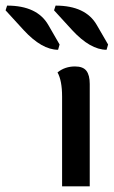

<svg xmlns="http://www.w3.org/2000/svg" viewBox="-149 -655 402 675"><path d="M166.5 0H69.3V-315.4Q69.3 -371.6 53.2 -400.4Q79.1 -421.4 114.7 -421.4Q143.1 -421.4 154.8 -406Q166.5 -390.6 166.5 -359.9ZM55.2 -480Q-2 -480 -65.9 -549.3L-129.4 -618.7L-124 -635.3Q-18.1 -635.3 21 -566.9L60.5 -498.5ZM225.6 -480Q168.5 -480 104.5 -549.3L41 -618.7L46.4 -635.3Q152.3 -635.3 191.4 -566.9L231 -498.5Z"/></svg>

Font: Bainsley
Style: Regular
Weight: 400
Designer: Paul James MIller
Foundry: High-Logic / Made with FontCreator
Version: Version 1.411;March 28, 2021;FontCreator 13.0.0.2683 64-bit